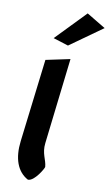

<svg xmlns="http://www.w3.org/2000/svg" viewBox="-110 -1086 662 1149"><g transform="rotate(10 220.5 -511.0)"><path d="M151 -851 243 -822 441 -963 326 -1032ZM146 10H148C186 10 235 -74 235 -83C232 -127 203 -159 211 -224L272 -745L125 -714L64 -210C51 -104 79 -26 146 10Z"/></g></svg>

Font: Bluebird
Style: SfBdObl
Weight: 700
Designer: Jasper
Foundry: Cannot Into Space Fonts
Version: Version 0.98